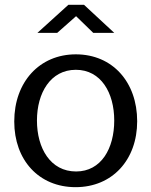

<svg xmlns="http://www.w3.org/2000/svg" viewBox="-20 -765 627 795"><path d="M366 -629H453L328 -745H263L135 -629H217L295 -698ZM293 10C445 10 548 -103 548 -263C548 -425 446 -540 294 -540C144 -540 39 -426 39 -262C39 -102 141 10 293 10ZM295 -55C189 -55 133 -151 133 -266C133 -380 189 -476 294 -476C398 -476 453 -381 453 -266C453 -150 399 -55 295 -55Z"/></svg>

Font: 18Franklin
Style: Regular
Weight: 400
Designer: Pablo Impallari, Rodrigo Fuenzalida (Modified by Dan O. Williams)
Version: Version 0.025;PS 000.025;hotconv 1.0.88;makeotf.lib2.5.64775